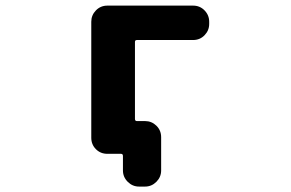

<svg xmlns="http://www.w3.org/2000/svg" viewBox="-20 -568 1040 687"><path d="M477.5 99.6Q454.1 99.6 437 82.5Q419.9 65.4 419.9 42V-9.8Q419.9 -17.6 413.1 -17.6H364.3Q339.8 -17.6 323.2 -34.2Q306.6 -50.8 306.6 -75.2V-490.2Q306.6 -513.7 323.2 -530.8Q339.8 -547.9 364.3 -547.9H670.9Q695.3 -547.9 711.9 -530.8Q728.5 -513.7 728.5 -490.2V-482.4Q728.5 -459 711.9 -441.9Q695.3 -424.8 670.9 -424.8H469.7Q462.9 -424.8 462.9 -418V-142.6Q462.9 -134.8 469.7 -134.8H499Q522.5 -134.8 539.6 -118.2Q556.6 -101.6 556.6 -77.1V42Q556.6 65.4 539.6 82.5Q522.5 99.6 499 99.6Z"/></svg>

Font: Rounded Mgen+ 1m bold
Style: Bold
Weight: 700
Designer: [Source Han Sans]
Ryoko NISHIZUKA  (kana & ideographs); Paul D. Hunt (Latin, Greek & Cyrillic); Wenlong ZHANG  (bopomofo
Version: Version 1.059.20150602